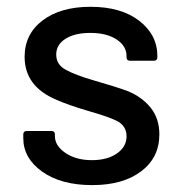

<svg xmlns="http://www.w3.org/2000/svg" viewBox="-20 -534 527 560"><path d="M249 5.9Q158.2 5.9 103 -33.4Q47.9 -72.8 47.9 -130.9V-142.1Q47.9 -151.9 58.1 -151.9H129.9Q140.1 -151.9 140.1 -142.1V-137.2Q140.1 -108.9 170.9 -87.9Q201.7 -66.9 248 -66.9Q293 -66.9 321 -86.4Q349.1 -106 349.1 -136.2Q349.1 -165.5 323.2 -180.2Q298.8 -192.9 238.8 -210Q177.7 -228 144 -243.2Q51.8 -282.2 51.8 -368.2Q51.8 -434.6 104.2 -474.4Q156.7 -514.2 244.1 -514.2Q333 -514.2 386 -473.4Q439 -432.6 439 -370.1V-367.2Q439 -356.9 429.2 -356.9H358.9Q349.1 -356.9 349.1 -367.2V-370.1Q349.1 -399.9 320.1 -418.9Q291 -438 243.2 -438Q198.2 -438 171.1 -420.9Q144 -403.8 144 -375Q144 -345.7 170.9 -331.1Q198.2 -315.4 255.9 -298.8Q321.8 -279.8 353 -268.1Q394.5 -251 419.7 -219.5Q444.8 -188 444.8 -142.1Q444.8 -74.2 391.6 -34.2Q338.4 5.9 249 5.9Z"/></svg>

Font: Gruenseis Font Medium
Style: Regular
Weight: 500
Designer: Jeremy Tribby
Foundry: Tribby Type
Version: Version 1.408;Glyphs 3.1.2 (3151)